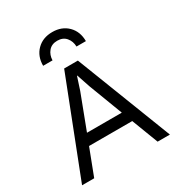

<svg xmlns="http://www.w3.org/2000/svg" viewBox="-204 -1018 1069 1151"><g transform="rotate(-30 330.0 -442.5)"><path d="M247 -737H182Q182 -803 223 -844Q264 -885 330 -885Q396 -885 437 -844Q478 -803 478 -737H413Q412 -774 390.5 -799.5Q369 -825 330 -825Q291 -825 269.5 -799.5Q248 -774 247 -737ZM549 0 479 -183H180L110 0H26L283 -660H378L634 0ZM209 -258H450L361 -492L330 -584H328L299 -495Z"/></g></svg>

Font: Elaine Sans
Style: Regular
Weight: 400
Designer: Wei Huang
Foundry: Wei Huang
Version: Version 2.001;December 24, 2019;FontCreator 12.0.0.2547 64-b